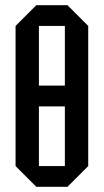

<svg xmlns="http://www.w3.org/2000/svg" viewBox="-20 -720 400 740"><path d="M40 -80V-620L120 -700H240L320 -620V-80L240 0H120ZM130 -620V-390H230V-620ZM130 -80H230V-310H130Z"/></svg>

Font: Tektur Condensed
Style: Regular
Weight: 400
Width: 3
Designer: Adam Jagosz
Foundry: Adam Jagosz
Version: Version 1.005;gftools[0.9.30]